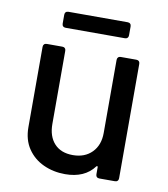

<svg xmlns="http://www.w3.org/2000/svg" viewBox="-77 -720 691 792"><g transform="rotate(10 269.0 -324.0)"><path d="M391 -509H456Q463 -509 467 -505Q471 -501 471 -494V-15Q471 -8 467 -4Q463 0 456 0H391Q384 0 380 -4Q376 -8 376 -15V-45Q376 -48 374 -48.5Q372 -49 370 -47Q330 7 248 7Q199 7 157.5 -12Q116 -31 91 -68Q66 -105 66 -158V-494Q66 -501 70 -505Q74 -509 81 -509H146Q153 -509 157 -505Q161 -501 161 -494V-188Q161 -136 188.5 -106Q216 -76 266 -76Q316 -76 346 -106.5Q376 -137 376 -188V-494Q376 -501 380 -505Q384 -509 391 -509ZM131 -603V-640Q131 -647 135 -651Q139 -655 146 -655H394Q401 -655 405 -651Q409 -647 409 -640V-603Q409 -596 405 -592Q401 -588 394 -588H146Q139 -588 135 -592Q131 -596 131 -603Z"/></g></svg>

Font: Barlow_Medium_SS
Style: Regular
Weight: 500
Designer: Jeremy Tribby
Foundry: Jeremy Tribby
Version: Version 1.101 August 23, 2024